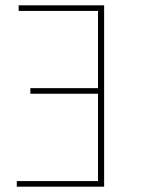

<svg xmlns="http://www.w3.org/2000/svg" viewBox="-20 -701 534 721"><path d="M50 -681H371V0H43V-21H348V-349H94V-370H348V-660H50Z"/></svg>

Font: FiraGO Thin
Style: Regular
Weight: 100
Designer: bBox Type
Foundry: bBox Type GmbH
Version: Version 1.001;PS 001.001;hotconv 1.0.88;makeotf.lib2.5.64775